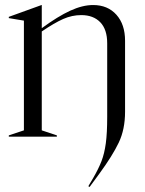

<svg xmlns="http://www.w3.org/2000/svg" viewBox="-20 -543 577 763"><path d="M331 197 350 165Q372 127 383.5 97Q395 67 400.5 26.5Q406 -14 406 -79V-371Q406 -426 378.5 -454.5Q351 -483 303 -483Q266 -483 231 -467.5Q196 -452 146 -418V-25L206 -5V0H15V-5L75 -25V-461L15 -471V-476L145 -523H146V-431Q210 -478 259 -500.5Q308 -523 350 -523Q408 -523 442.5 -484.5Q477 -446 477 -381V-99Q477 -29 452 23.5Q427 76 375 147L336 200Z"/></svg>

Font: Nyght Serif Light
Style: Regular
Weight: 300
Designer: Maksym Kobuzan
Version: Version 0.410